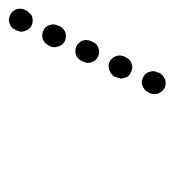

<svg xmlns="http://www.w3.org/2000/svg" viewBox="0 -625 395 435"><g transform="rotate(-90 197.5 -407.5)"><path d="M216 -232Q226 -228 235 -231Q245 -235 250 -244L251 -248Q256 -257 252 -267Q249 -277 239 -281Q235 -283 230 -284Q225 -284 220 -282Q216 -280 212 -277Q208 -274 206 -269L204 -266Q200 -256 203 -247Q207 -237 216 -232ZM239 -322Q240 -317 244 -313Q247 -310 252 -308Q261 -303 271 -307Q281 -310 285 -320L287 -323Q291 -333 288 -342Q284 -352 275 -357Q265 -361 256 -357Q246 -354 241 -345L240 -341Q238 -336 237 -331Q237 -326 239 -322ZM287 -383Q296 -378 306 -382Q316 -385 320 -395L322 -399Q326 -408 323 -418Q319 -427 310 -432Q301 -436 291 -433Q281 -429 277 -420L275 -416Q271 -407 274 -397Q278 -387 287 -383ZM322 -458Q332 -454 342 -457Q351 -461 356 -470L357 -474Q362 -483 358 -493Q355 -503 345 -507Q336 -511 326 -508Q317 -504 312 -495L310 -491Q306 -482 310 -472Q313 -463 322 -458ZM358 -533Q362 -531 367 -531Q372 -531 377 -532Q382 -534 385 -538Q389 -541 391 -545L393 -549Q397 -558 394 -568Q390 -578 381 -582Q376 -584 371 -585Q366 -585 362 -583Q357 -582 353 -578Q350 -575 347 -570L346 -567Q341 -557 345 -548Q348 -538 358 -533Z"/></g></svg>

Font: FRB American Cursive Guidelines Arrows Dotted Black
Style: Bold Italic
Weight: 900
Italic angle: -25°
Version: Version 2.0;Modular Font Editor K font №1